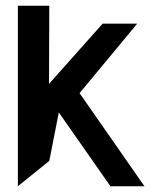

<svg xmlns="http://www.w3.org/2000/svg" viewBox="-20 -646 550 666"><path d="M42 0 151 -88 184 -256 363 0H481L256 -323L456 -564H336L150 -355L151 -626H42Z"/></svg>

Font: Crazy Punk
Style: Regular
Weight: 400
Version: Version 1